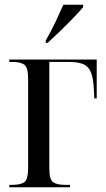

<svg xmlns="http://www.w3.org/2000/svg" viewBox="-20 -786 443 806"><path d="M172 -616Q193 -652 212 -692Q231 -732 246 -766H329V-756Q315 -739 288.5 -711.5Q262 -684 232.5 -655.5Q203 -627 180 -606H172ZM19 0V-10H31Q68 -10 83 -22Q98 -34 98 -80V-455Q98 -502 82.5 -514Q67 -526 31 -526H19V-536H386V-373H376L374 -410Q372 -457 362 -482Q352 -507 330 -516.5Q308 -526 269 -526H187V-80Q187 -33 202.5 -21.5Q218 -10 253 -10H274V0Z"/></svg>

Font: Noto Serif Display Condensed
Style: Regular
Weight: 400
Width: 3
Designer: Monotype Design Team
Foundry: Monotype Imaging Inc.
Version: Version 2.009